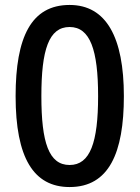

<svg xmlns="http://www.w3.org/2000/svg" viewBox="-20 -745 564 775"><path d="M480 -357C480 -594 409 -725 261 -725C106 -725 43 -595 43 -357C43 -109 115 10 261 10C420 10 480 -128 480 -357ZM147 -357C147 -544 177 -636 261 -636C344 -636 376 -543 376 -357C376 -170 344 -79 261 -79C177 -79 147 -170 147 -357Z"/></svg>

Font: Noto Sans Arabic UI SmCn Md
Style: Regular
Weight: 500
Width: 4
Designer: Monotype Design Team, Nadine Chahine and Nizar Qandah
Foundry: Monotype Imaging Inc.
Version: Version 2.010